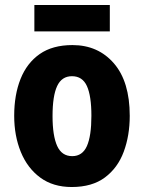

<svg xmlns="http://www.w3.org/2000/svg" viewBox="-20 -741 579 771"><path d="M501 -276Q501 -197 477 -132Q453 -67 401.5 -28.5Q350 10 268 10Q193 10 141.5 -28Q90 -66 63.5 -131Q37 -196 37 -276Q37 -360 62.5 -424Q88 -488 139.5 -524Q191 -560 271 -560Q374 -560 437.5 -486.5Q501 -413 501 -276ZM191 -275Q191 -196 209.5 -155Q228 -114 270 -114Q311 -114 329 -154.5Q347 -195 347 -276Q347 -356 329 -395.5Q311 -435 269 -435Q228 -435 209.5 -395.5Q191 -356 191 -275ZM421 -721V-615H118V-721Z"/></svg>

Font: Noto Sans Ethiopic Condensed ExtraBold
Style: Regular
Weight: 800
Width: 3
Designer: Monotype Design Team
Foundry: Monotype Imaging Inc.
Version: Version 2.102; ttfautohint (v1.8.4.7-5d5b)